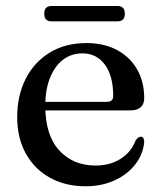

<svg xmlns="http://www.w3.org/2000/svg" viewBox="-20 -622 548 653"><path d="M470.5 -288.5Q470.5 -268 458.5 -257.2Q446.5 -246.5 423 -246.5H104.5V-275.5H342.5Q365 -275.5 365 -295.5Q365 -364.5 336.5 -402.5Q308 -440.5 260.5 -440.5Q222.5 -440.5 194.2 -418.8Q166 -397 150 -357Q134 -317 134 -262.5Q134 -162.5 181.2 -110.8Q228.5 -59 305 -59Q354.5 -59 390.8 -82.2Q427 -105.5 441 -144Q446.5 -151.5 450.5 -154.2Q454.5 -157 459 -157Q465 -157 467.8 -151.8Q470.5 -146.5 470.5 -139.5Q467 -98 440.5 -63.5Q414 -29 370.2 -8.8Q326.5 11.5 270.5 11.5Q202 11.5 149.5 -17.8Q97 -47 67.8 -99.8Q38.5 -152.5 38.5 -223.5Q38.5 -296.5 67 -353.2Q95.5 -410 148.5 -442.8Q201.5 -475.5 274 -475.5Q334 -475.5 378.2 -451.8Q422.5 -428 446.5 -385.8Q470.5 -343.5 470.5 -288.5ZM130.5 -575.5Q130.5 -589 136.8 -595.2Q143 -601.5 154 -601.5H380.5Q392 -601.5 398.2 -595.2Q404.5 -589 404.5 -575.5Q404.5 -562 398.2 -555.8Q392 -549.5 380.5 -549.5H154Q143 -549.5 136.8 -555.8Q130.5 -562 130.5 -575.5Z"/></svg>

Font: Fraunces 36pt
Style: Regular
Weight: 400
Version: Version 1.000;[b76b70a41]